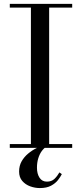

<svg xmlns="http://www.w3.org/2000/svg" viewBox="-20 -770 427 1000"><path d="M31 0V-19.5H141V-730.5H31V-750H356V-730.5H236V-19.5H356V0ZM187.5 209.5Q162 209.5 137.2 200.5Q112.5 191.5 96 172.5Q79.5 153.5 79.5 123.5Q79.5 93.5 92.5 70.5Q105.5 47.5 126.5 30Q147.5 12.5 172 0.5Q196.5 -11.5 219.5 -19L225.5 -8.5Q210 0 198 16.2Q186 32.5 179.2 54.8Q172.5 77 172.5 103.5Q172.5 135 185.8 155.5Q199 176 224.5 176Q248.5 176 263.5 161.8Q278.5 147.5 289.5 128L302 137Q295 151 281.8 168Q268.5 185 245.8 197.2Q223 209.5 187.5 209.5Z"/></svg>

Font: Bodoni Moda
Style: Regular
Weight: 400
Designer: Owen Earl
Foundry: indestructible type
Version: Version 2.005